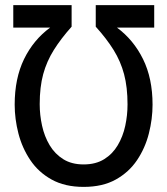

<svg xmlns="http://www.w3.org/2000/svg" viewBox="-20 -720 656 752"><path d="M307.5 12Q234 12 182.2 -16.8Q130.5 -45.5 98.8 -92.8Q67 -140 52.2 -197Q37.5 -254 37.5 -310Q37.5 -413 74.2 -488.5Q111 -564 176.5 -612H32V-700H260.5V-615.5Q218.5 -568.5 190.8 -524.2Q163 -480 149.2 -429.5Q135.5 -379 135.5 -312Q135.5 -269.5 144.8 -227.5Q154 -185.5 174.5 -151.2Q195 -117 227.8 -96.5Q260.5 -76 307.5 -76Q355 -76 388 -96.5Q421 -117 441.2 -151.2Q461.5 -185.5 470.5 -227Q479.5 -268.5 479.5 -311Q479.5 -378.5 466 -429.2Q452.5 -480 425 -524.2Q397.5 -568.5 355 -615.5V-700H584V-612H438Q503 -564 540.2 -488.5Q577.5 -413 577.5 -310Q577.5 -254 563 -197Q548.5 -140 516.8 -92.8Q485 -45.5 433.5 -16.8Q382 12 307.5 12Z"/></svg>

Font: Overpass Mono Medium
Style: Regular
Weight: 500
Monospace: yes
Designer: Delve Withrington, Dave Bailey
Foundry: Delve Fonts LLC
Version: Version 4.000